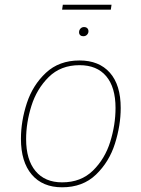

<svg xmlns="http://www.w3.org/2000/svg" viewBox="-20 -786 601 816"><path d="M69 -196Q69 -271 94 -347.5Q119 -424 175 -476.5Q231 -529 318 -529Q401 -529 447 -477Q493 -425 493 -327Q493 -253 468.5 -175.5Q444 -98 388 -44Q332 10 244 10Q161 10 115 -44Q69 -98 69 -196ZM471 -327Q471 -415 431.5 -462Q392 -509 318 -509Q238 -509 187 -458.5Q136 -408 113.5 -336Q91 -264 91 -195Q91 -107 131 -59Q171 -11 244 -11Q324 -11 375 -61Q426 -111 448.5 -183.5Q471 -256 471 -327ZM316 -649Q316 -658 322 -664.5Q328 -671 337 -671Q346 -671 351 -666Q356 -661 356 -653Q356 -645 350 -638.5Q344 -632 334 -632Q326 -632 321 -636.5Q316 -641 316 -649ZM451 -745H244L247 -766H454Z"/></svg>

Font: Fira Sans Thin
Style: Italic
Weight: 250
Italic angle: -8°
Designer: Carrois Corporate & Edenspiekermann AG
Foundry: Carrois Corporate GbR & Edenspiekermann AG
Version: Version 4.203